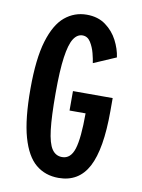

<svg xmlns="http://www.w3.org/2000/svg" viewBox="-82 -763 614 831"><g transform="rotate(10 225.0 -347.5)"><path d="M233 11Q174.5 11 133 -23.5Q91.5 -58 69.2 -136.5Q47 -215 47 -348Q47 -480.5 70.8 -558.8Q94.5 -637 136.2 -671.5Q178 -706 232 -706Q281.5 -706 315.2 -681.2Q349 -656.5 368 -619.8Q387 -583 392 -546.5L293.5 -504Q291.5 -520 284.8 -546.2Q278 -572.5 264.8 -593.5Q251.5 -614.5 229.5 -614.5Q206 -614.5 190 -589.5Q174 -564.5 165.8 -506.2Q157.5 -448 157.5 -348Q157.5 -246 164.5 -187.8Q171.5 -129.5 188 -105Q204.5 -80.5 233 -80.5Q270.5 -80.5 285.5 -127.8Q300.5 -175 300.5 -284.5H230V-370H404.5V-312Q404.5 -145.5 363.2 -67.2Q322 11 233 11Z"/></g></svg>

Font: Trispace Condensed Medium
Style: Regular
Weight: 500
Width: 3
Designer: Tyler Finck
Foundry: Etcetera Type Company
Version: Version 1.210; ttfautohint (v1.8.3)